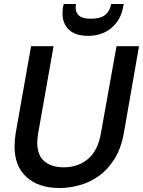

<svg xmlns="http://www.w3.org/2000/svg" viewBox="-20 -932 718 964"><path d="M280 12Q173 12 113 -43Q53 -98 53 -197Q53 -229 59 -265L136 -700H249L172 -265Q170 -252 168.5 -239.5Q167 -227 167 -216Q167 -153 202.5 -122.5Q238 -92 300 -92Q372 -92 422 -134Q472 -176 487 -265L565 -700H678L602 -265Q588 -186 554 -132.5Q520 -79 475 -47.5Q430 -16 379 -2Q328 12 280 12ZM422 -752Q359 -752 326.5 -782.5Q294 -813 294 -864Q294 -877 295 -887.5Q296 -898 300 -912H362Q361 -907 360.5 -902Q360 -897 360 -893Q360 -867 378 -852.5Q396 -838 437 -838Q485 -838 508.5 -857.5Q532 -877 538 -912H601L598 -895Q586 -831 539 -791.5Q492 -752 422 -752Z"/></svg>

Font: Rethink Sans SemiBold
Style: Italic
Weight: 600
Italic angle: -10°
Designer: The Rethink Sans project authors (Hans Thiessen). DM Sans designed by Colophon Foundry.
Foundry: Rethink Communications LLC
Version: Version 1.001